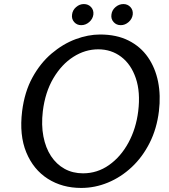

<svg xmlns="http://www.w3.org/2000/svg" viewBox="-20 -912 831 946"><path d="M380 14Q286.5 14 215.5 -31.2Q144.5 -76.5 109.5 -161.2Q74.5 -246 89 -364Q101 -459.5 140 -530.5Q179 -601.5 234.5 -648.5Q290 -695.5 352.2 -718.8Q414.5 -742 473 -742Q554.5 -742 613.5 -712.2Q672.5 -682.5 708.8 -630.2Q745 -578 758.8 -509.8Q772.5 -441.5 763 -364Q752.5 -277.5 717.2 -207.8Q682 -138 629 -88.5Q576 -39 512 -12.5Q448 14 380 14ZM389 -58Q459.5 -58 517.2 -98.8Q575 -139.5 612.8 -209Q650.5 -278.5 661 -364Q672.5 -458 649.2 -526.5Q626 -595 577.2 -632Q528.5 -669 464 -669Q399.5 -669 341.5 -632Q283.5 -595 243 -526.5Q202.5 -458 191 -364Q183 -296 193.8 -240Q204.5 -184 231.2 -143.2Q258 -102.5 298.2 -80.2Q338.5 -58 389 -58ZM380 -788Q359 -788 345.5 -803.2Q332 -818.5 335 -840Q337.5 -862 354.8 -877Q372 -892 393 -892Q415 -892 428.8 -877Q442.5 -862 440 -840Q437 -818.5 419.5 -803.2Q402 -788 380 -788ZM575 -788Q553.5 -788 539.8 -803.2Q526 -818.5 529 -840Q531.5 -862 549 -877Q566.5 -892 588 -892Q609 -892 622.8 -877Q636.5 -862 634 -840Q631 -818.5 613.5 -803.2Q596 -788 575 -788Z"/></svg>

Font: Expletus Sans
Style: Italic
Weight: 400
Italic angle: -7°
Designer: Jasper de Waard
Foundry: Designtown
Version: Version 7.500